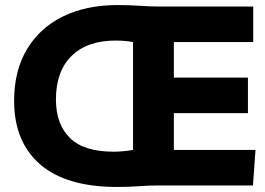

<svg xmlns="http://www.w3.org/2000/svg" viewBox="-20 -736 1051 762"><path d="M670 -141H994L984 0H615Q570 0 531 3Q492 6 445 6Q243 6 139.5 -83.5Q36 -173 36 -336Q36 -454 86.5 -539.5Q137 -625 229.5 -670.5Q322 -716 447 -716Q493 -716 535 -713Q577 -710 624 -710H985V-569H670V-428H964V-287H670ZM508 -141V-569Q477 -575 439 -575Q326 -575 264 -514Q202 -453 202 -341Q202 -243 257.5 -188.5Q313 -134 430 -134Q467 -134 508 -141Z"/></svg>

Font: Livvic
Style: Bold
Weight: 700
Designer: Jacques Le Bailly, Baron von Fonthausen
Version: Version 1.001; ttfautohint (v1.8.2)